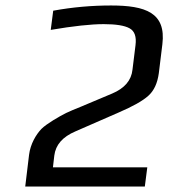

<svg xmlns="http://www.w3.org/2000/svg" viewBox="-20 -680 620 700"><path d="M385 -660C315 -660 245 -654 174 -641L165 -571C247 -585 312 -592 358 -592C402 -592 434 -587 452 -577C471 -567 478 -546 474 -515L463 -426C459 -387 434 -358 389 -339L275 -291C252 -282 234 -274 221 -268C197 -256 150 -229 131 -210C111 -189 91 -155 86 -116L72 0H508L517 -70H173L178 -113C183 -152 208 -181 255 -201L413 -270C464 -292 500 -312 521 -331C542 -350 554 -377 559 -413L572 -519C586 -634 510 -660 385 -660Z"/></svg>

Font: Gamestation Text
Style: Italic
Weight: 400
Designer: Jonas Hecksher
Foundry: Jonas Hecksher, Playtypeª, e-types AS
Version: Version 1.003